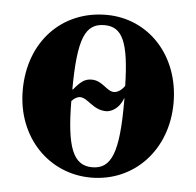

<svg xmlns="http://www.w3.org/2000/svg" viewBox="-42 -516 584 572"><g transform="rotate(5 250.0 -229.5)"><path d="M172 -243C173 -395 193 -442 251 -442C304 -442 325 -399 328 -267C317 -251 304 -246 296 -246C274 -246 260 -277 227 -277C206 -277 194 -267 174 -243ZM329 -230V-218C329 -69 309 -17 251 -17C194 -17 173 -70 172 -208C181 -218 190 -222 197 -222C221 -222 238 -187 278 -187C292 -187 317 -198 328 -230ZM254 -473C122 -473 25 -374 25 -228C25 -86 125 14 250 14C379 14 476 -88 476 -229C476 -371 380 -473 254 -473Z"/></g></svg>

Font: XITS Math
Style: Bold
Weight: 700
Designer: MicroPress Inc., with final additions and corrections provided by Coen Hoffman, Elsevier (retired)
Version: Version 1.302